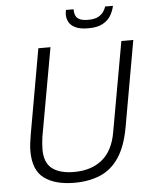

<svg xmlns="http://www.w3.org/2000/svg" viewBox="-59 -916 768 977"><g transform="rotate(-5 325.0 -428.0)"><path d="M282 12Q184 12 128 -29Q72 -70 72 -168Q72 -185 74.5 -207Q77 -229 81 -251L158 -686H220L139 -234Q137 -219 135.5 -201.5Q134 -184 134 -171Q134 -103 173 -73Q212 -43 285 -43Q373 -43 428.5 -88.5Q484 -134 500 -227L582 -686H643L565 -246Q548 -151 510 -94Q472 -37 414.5 -12.5Q357 12 282 12ZM421 -765Q379 -765 355 -776.5Q331 -788 321.5 -806Q312 -824 312 -845Q312 -851 313 -857Q314 -863 315 -868H354Q354 -866 354 -863Q354 -860 354 -858Q355 -846 360 -834.5Q365 -823 380 -815.5Q395 -808 423 -808Q457 -808 475.5 -818.5Q494 -829 503 -843Q512 -857 515 -868H555Q550 -844 536.5 -820Q523 -796 495 -780.5Q467 -765 421 -765Z"/></g></svg>

Font: Archivo SemiCondensed ExtraLight
Style: Italic
Weight: 250
Width: 4
Italic angle: -10°
Designer: Hector Gatti
Foundry: Omnibus-Type
Version: Version 2.001